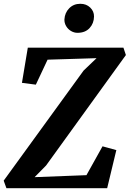

<svg xmlns="http://www.w3.org/2000/svg" viewBox="-34 -995 686 1015"><path d="M0 0 -14.5 -40 408 -622 476.5 -687.5 217.5 -679.5 155.5 -547.5 82 -557 113 -743H618.5L631.5 -704L209.5 -120L149 -58.5L423 -69L508 -221.5L581 -201.5L532.5 0ZM375.5 -821.5Q357.5 -821.5 341.2 -831.2Q325 -841 315.5 -857.2Q306 -873.5 306.5 -892Q308.5 -927.5 331.8 -951.2Q355 -975 390.5 -975Q422.5 -975 443 -955Q463.5 -935 463 -907.5Q462.5 -871.5 439.5 -846.5Q416.5 -821.5 375.5 -821.5Z"/></svg>

Font: Merriweather 24pt
Style: Bold Italic
Weight: 700
Italic angle: -7.8°
Designer: Eben Sorkin
Foundry: Eben Sorkin
Version: Version 2.101